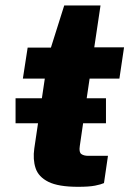

<svg xmlns="http://www.w3.org/2000/svg" viewBox="-20 -696 498 722"><path d="M38.5 -232.5V-326.5H137.5L148.5 -400.5H66L84 -517H171.5L221.5 -675.5H358L334.5 -518H446.5L429 -400.5H317L306 -326.5H378.5V-232.5H292.5L280 -146.5Q276.5 -123.5 285.8 -116.8Q295 -110 312.5 -110H386L371 -7.5Q360 -2.5 337.8 2Q315.5 6.5 273.5 6.5Q199.5 6.5 162 -12.2Q124.5 -31 113.8 -63.8Q103 -96.5 109 -138L123 -232.5Z"/></svg>

Font: Public Sans ExtraBold
Style: Italic
Weight: 800
Italic angle: -8°
Designer: The Public Sans project authors (U.S. Web Design System). Libre Franklin designed by Pablo Impallari and Rodrigo Fuenzal
Version: Version 1.007; ttfautohint (v1.8.1) -l 8 -r 50 -G 200 -x 14 